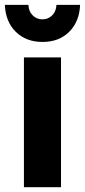

<svg xmlns="http://www.w3.org/2000/svg" viewBox="-25 -776 352 796"><path d="M74.2 0V-538.1H228V0ZM209 -755.9H307.1Q304.2 -686 261.7 -644Q219.7 -602.1 151.4 -602.1Q83 -602.1 40.5 -644Q-2 -686 -4.9 -755.9H92.8Q93.8 -729 110.4 -712.4Q127 -695.8 150.9 -695.8Q174.8 -695.8 191.4 -712.4Q208 -729 209 -755.9Z"/></svg>

Font: TruenoSBd
Style: Demi
Weight: 600
Designer: Julieta Ulanovsky
Foundry: Julieta Ulanovsky
Version: Version 3.001b